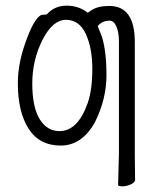

<svg xmlns="http://www.w3.org/2000/svg" viewBox="-20 -501 540 678"><path d="M397 152 400 41V-354Q400 -387 391 -407.5Q382 -428 367 -428Q341 -428 325 -409Q333 -390 340 -371Q356 -319 356 -235.5Q356 -152 316 -71Q270 13 194.5 13Q119 13 81 -46.5Q43 -106 43 -207Q43 -284 77 -370Q90 -405 104.5 -427Q119 -449 131.5 -449Q144 -449 146 -451Q173 -481 215.5 -481Q258 -481 290 -456Q297 -461 303 -465Q326 -480 366 -480Q456 -480 456 -353V41L457 134Q457 143 442 150Q427 157 412 157Q397 157 397 152ZM190 -38Q255 -38 290 -138Q306 -185 306 -258Q306 -331 283 -381Q260 -431 213 -431Q166 -431 130 -360Q94 -289 94 -206Q94 -123 120 -80.5Q146 -38 190 -38ZM340 -371V-372Q340 -371 340 -371Z"/></svg>

Font: LXGW WenKai Mono TC Light
Style: Regular
Weight: 300
Designer: LXGW / Fontworks Inc.
Foundry: LXGW / Fontworks Inc.
Version: Version 1.330